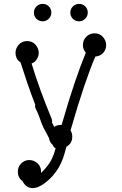

<svg xmlns="http://www.w3.org/2000/svg" viewBox="-20 -757 628 991"><path d="M163 -442Q158 -437 153 -434Q148 -431 143 -429Q165 -357 191 -286Q217 -215 247 -143Q249 -133 249 -133Q249 -127 248 -126L260 -102Q273 -112 293 -112H298Q336 -244 367 -334.5Q398 -425 423 -485Q408 -501 408 -525Q408 -550 425.5 -567.5Q443 -585 468 -585Q495 -585 511.5 -566Q528 -547 528 -524Q528 -501 512.5 -484Q497 -467 472 -465Q446 -405 414 -310.5Q382 -216 344 -84Q353 -70 353 -52Q353 -16 323 0Q315 31 306 57.5Q297 84 283.5 107Q270 130 251.5 151Q233 172 207 191Q175 214 149 214Q131 214 117.5 204Q104 194 96 177L89 172Q72 155 72 129Q72 104 89.5 86.5Q107 69 131 69Q154 69 173 85.5Q192 102 192 129V136Q230 98 244.5 69Q259 40 267 8Q258 4 254 -5L251 -10Q236 -23 233 -44L230 -50Q221 -68 215.5 -77.5Q210 -87 205.5 -96Q201 -105 196 -117Q191 -129 183 -153Q176 -173 168.5 -187Q161 -201 161 -209Q161 -215 162 -216Q140 -273 121.5 -327Q103 -381 86 -435Q72 -444 66 -457Q60 -470 60 -484Q60 -507 76.5 -526Q93 -545 120 -545Q147 -545 163.5 -526Q180 -507 180 -484Q180 -462 163 -442ZM420 -724Q433 -711 433 -692Q433 -674 420 -660.5Q407 -647 388 -647Q369 -647 356 -660Q343 -673 343 -692Q343 -711 356.5 -724Q370 -737 388 -737Q407 -737 420 -724ZM232 -724Q245 -711 245 -692Q245 -674 232 -660.5Q219 -647 200 -647Q181 -647 168 -660Q155 -673 155 -692Q155 -711 168.5 -724Q182 -737 200 -737Q219 -737 232 -724Z"/></svg>

Font: Nelagoney
Style: Regular
Weight: 400
Designer: Kanati
Foundry: Kanati and Michael Everson
Version: Version 2.000